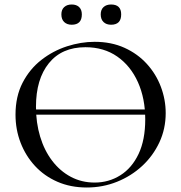

<svg xmlns="http://www.w3.org/2000/svg" viewBox="-20 -822 806 854"><path d="M100 -312V-335H664V-312ZM366 12Q294 12 235.5 -13.5Q177 -39 135.5 -84Q94 -129 71.5 -187.5Q49 -246 49 -312Q49 -393 80.5 -454Q112 -515 164 -555.5Q216 -596 278 -616Q340 -636 401 -636Q475 -636 533.5 -609.5Q592 -583 633 -538Q674 -493 695.5 -436Q717 -379 717 -319Q717 -249 689 -189Q661 -129 612.5 -84Q564 -39 500.5 -13.5Q437 12 366 12ZM401 -10Q464 -10 515.5 -42.5Q567 -75 596.5 -137.5Q626 -200 626 -291Q626 -384 593.5 -456.5Q561 -529 501.5 -570.5Q442 -612 360 -612Q255 -612 197.5 -541Q140 -470 140 -347Q140 -276 158.5 -214.5Q177 -153 212 -107Q247 -61 295 -35.5Q343 -10 401 -10ZM299 -712Q278 -712 265.5 -724Q253 -736 253 -758Q253 -779 265.5 -790.5Q278 -802 299 -802Q320 -802 332 -790.5Q344 -779 344 -758Q344 -712 299 -712ZM474 -712Q453 -712 440.5 -724Q428 -736 428 -758Q428 -779 440.5 -790.5Q453 -802 474 -802Q519 -802 519 -758Q519 -712 474 -712Z"/></svg>

Font: Cormorant Medium
Style: Regular
Weight: 500
Designer: Christian Thalmann (Catharsis Fonts)
Foundry: Catharsis Fonts
Version: Version 4.000